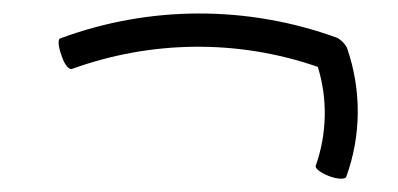

<svg xmlns="http://www.w3.org/2000/svg" viewBox="-20 -401 601 290"><path d="M89 -297C208 -340 339 -342 460 -300C475 -252 474 -199 457 -151C455 -147 464 -140 477 -135C490 -130 502 -130 503 -134C526 -197 526 -266 504 -329C501 -335 495 -341 489 -344C354 -393 206 -393 71 -343C67 -342 68 -330 73 -317C77 -304 84 -295 89 -297Z"/></svg>

Font: Nupuram Thin
Style: Regular
Weight: 100
Designer: Santhosh Thottingal (santhosh.thottingal@gmail.com)
Foundry: SMC
Version: Version 1.000